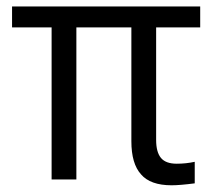

<svg xmlns="http://www.w3.org/2000/svg" viewBox="-20 -545 644 583"><path d="M16.6 -461.9Q16.6 -477.5 16.6 -525.4Q159.2 -525.4 587.9 -525.4Q587.9 -509.8 587.9 -461.9Q554.7 -461.9 454.1 -461.9Q454.1 -376 454.1 -120.1Q454.1 -83 468.8 -65.4Q483.4 -47.9 516.6 -47.9Q544.9 -47.9 571.3 -53.7Q571.3 -32.2 571.3 11.7Q526.4 17.6 501 17.6Q436.5 17.6 408.2 -15.6Q378.9 -47.9 378.9 -116.2Q378.9 -231.4 378.9 -461.9Q336.9 -461.9 211.9 -461.9Q211.9 -346.7 211.9 0Q193.4 0 136.7 0Q136.7 -115.2 136.7 -461.9Q106.4 -461.9 16.6 -461.9Z"/></svg>

Font: Gothic A1
Style: Regular
Weight: 400
Designer: HanYang I&C Co.,Ltd.
Version: Version 2.50